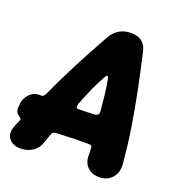

<svg xmlns="http://www.w3.org/2000/svg" viewBox="-144 -795 864 919"><g transform="rotate(20 288.0 -335.5)"><path d="M59.2 15Q31.6 15 13.1 2.3Q-5.4 -10.4 -9.6 -32Q-13.8 -53.6 -1.4 -80.6Q0.6 -87.4 4.8 -95.8Q9 -104.2 11.8 -111Q12.6 -114.8 12.6 -116.8Q12.6 -118.8 11.4 -120Q11 -120.8 9.5 -122Q8 -123.2 6 -124.4Q-1.2 -129.4 -7.7 -135.5Q-14.2 -141.6 -16.4 -153.3Q-18.6 -165 -15.4 -186V-188Q-12.2 -209.4 -1.1 -224.8Q10 -240.2 24.1 -248.6Q38.2 -257 50.6 -257H67.4Q74.2 -257 79 -262Q83.8 -267 88.4 -276.4Q111.4 -327.4 132.4 -370.1Q153.4 -412.8 174 -452.8Q194.6 -492.8 217.3 -534Q240 -575.2 266 -622.8Q300 -686 369.8 -686Q438.2 -686 452.4 -622.8Q473.4 -531.2 491.7 -441.8Q510 -352.4 524 -263.1Q538 -173.8 546 -81.2Q549.2 -38.8 524.9 -11.9Q500.6 15 460.2 15Q422.6 15 399.8 -7.4Q377 -29.8 378 -71Q378 -78.6 377.8 -86.5Q377.6 -94.4 376.8 -105.6Q375.6 -117 363.8 -117Q336.8 -117 317.4 -117Q298 -117 281.1 -116.5Q264.2 -116 244.6 -115Q225 -114 197 -113Q190 -113 183.1 -110.1Q176.2 -107.2 173.4 -98.6Q169.6 -87.8 166.4 -79.5Q163.2 -71.2 158.8 -57.6Q149.6 -22.8 122.3 -3.9Q95 15 59.2 15ZM252.4 -257Q276.2 -257.4 298.1 -257.8Q320 -258.2 343 -260.2Q353.2 -262.4 356.9 -268.9Q360.6 -275.4 359 -282.6Q355 -328.6 350.4 -370.1Q345.8 -411.6 337.8 -447.4Q336.4 -452.2 332.4 -453.4Q328.4 -454.6 323.8 -447.4Q301.6 -408.8 283.6 -368.7Q265.6 -328.6 247.6 -281.2Q244.4 -271.4 245 -264.2Q245.6 -257 252.4 -257Z"/></g></svg>

Font: Winky Sans
Style: Italic
Weight: 400
Italic angle: -8.97852°
Designer: Simon Atzbach
Foundry: typofactur
Version: Version 1.205